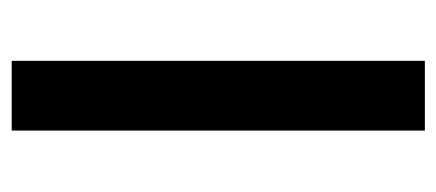

<svg xmlns="http://www.w3.org/2000/svg" viewBox="-234 -530 763 336"><g transform="rotate(-90 148.0 -361.5)"><path d="M88 -723V0H210V-723Z"/></g></svg>

Font: United Sans SemiBold
Style: Regular
Weight: 600
Designer: Pablo Impallari, Rodrigo Fuenzalida (Modified by Dan O. Williams)
Version: Version 1.000;PS 001.000;hotconv 1.0.88;makeotf.lib2.5.64775